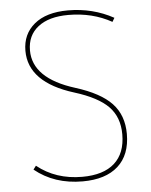

<svg xmlns="http://www.w3.org/2000/svg" viewBox="-53 -784 659 839"><g transform="rotate(-5 276.0 -365.0)"><path d="M276 -720Q191 -720 143.5 -683Q96 -646 96 -580Q96 -457 279 -400Q388 -366 437 -314Q486 -262 486 -180Q486 -88 431.5 -39Q377 10 276 10Q152 10 66 -60L78 -76Q160 -10 276 -10Q369 -10 417.5 -53.5Q466 -97 466 -180Q466 -255 421 -301.5Q376 -348 273 -380Q76 -441 76 -580Q76 -653 128.5 -696.5Q181 -740 276 -740Q385 -740 476 -690L466 -673Q382 -720 276 -720Z"/></g></svg>

Font: M PLUS 1p Thin
Style: Regular
Weight: 250
Version: Version 1.062